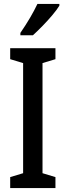

<svg xmlns="http://www.w3.org/2000/svg" viewBox="-20 -960 336 980"><path d="M263 0H32V-56L98 -76V-638L32 -658V-714H263V-658L197 -638V-76L263 -56ZM283 -931Q271 -911 247 -882.5Q223 -854 196 -826.5Q169 -799 148 -780H84V-792Q139 -872 171 -940H283Z"/></svg>

Font: Noto Sans Lao UI ExtCond Med
Style: Regular
Weight: 500
Width: 2
Designer: Monotype Design Team
Foundry: Monotype Imaging Inc.
Version: Version 2.000; ttfautohint (v1.8.4.7-5d5b)